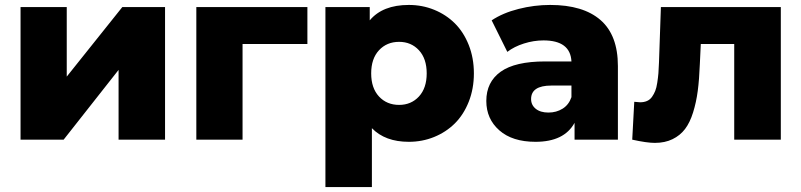

<svg xmlns="http://www.w3.org/2000/svg" viewBox="-20 -571 3276 785"><path d="M64 0V-542H252.9V-257.8L480 -542H654.8V0H464.8V-285.2L240.2 0Z M782.7 0V-542H1236.8V-391.1H971.7V0Z M1651.4 8.8Q1554.7 8.8 1500.5 -46.9V193.8H1310.5V-542H1491.7V-487.8Q1544.4 -550.8 1651.4 -550.8Q1706.5 -550.8 1755.1 -531Q1803.7 -511.2 1839.6 -475.6Q1875.5 -439.9 1896.5 -387Q1917.5 -334 1917.5 -271Q1917.5 -208 1896.5 -155Q1875.5 -102.1 1839.6 -66.4Q1803.7 -30.8 1755.1 -11Q1706.5 8.8 1651.4 8.8ZM1611.8 -142.1Q1661.1 -142.1 1692.9 -176.5Q1724.6 -210.9 1724.6 -271Q1724.6 -331.1 1692.9 -365.5Q1661.1 -399.9 1611.8 -399.9Q1561.5 -399.9 1529.5 -365.5Q1497.6 -331.1 1497.6 -271Q1497.6 -210.9 1529.5 -176.5Q1561.5 -142.1 1611.8 -142.1Z M2329.1 0V-68.8Q2286.6 8.8 2169.4 8.8Q2074.7 8.8 2021.5 -38.1Q1968.3 -85 1968.3 -158.2Q1968.3 -235.8 2027.1 -277.8Q2085.9 -319.8 2208.5 -319.8H2316.4Q2312 -405.8 2202.1 -405.8Q2162.1 -405.8 2122.1 -393.1Q2082 -380.4 2054.2 -358.9L1990.2 -487.8Q2035.6 -518.1 2099.9 -534.4Q2164.1 -550.8 2229.5 -550.8Q2364.3 -550.8 2435.3 -489Q2506.3 -427.2 2506.3 -300.8V0ZM2316.4 -173.8V-221.2H2234.4Q2151.4 -221.2 2151.4 -166Q2151.4 -141.6 2170.4 -126.2Q2189.5 -110.8 2222.2 -110.8Q2254.9 -110.8 2280.3 -126.7Q2305.7 -142.6 2316.4 -173.8Z M2657.2 13.2Q2624.5 13.2 2564.9 0L2573.2 -154.8Q2590.8 -152.8 2597.2 -152.8Q2613.3 -152.8 2625.5 -158.2Q2637.7 -163.6 2645.8 -175Q2653.8 -186.5 2658.9 -199.2Q2664.1 -211.9 2667.2 -232.7Q2670.4 -253.4 2671.9 -271.2Q2673.3 -289.1 2674.3 -315.9L2682.1 -542H3172.4V0H2981.9V-391.1H2845.2L2841.3 -308.1Q2838.9 -246.1 2832.8 -199.5Q2826.7 -152.8 2813.7 -111.3Q2800.8 -69.8 2780.8 -43.5Q2760.7 -17.1 2729.7 -2Q2698.7 13.2 2657.2 13.2Z"/></svg>

Font: Montserrat ExtraBold
Style: Regular
Weight: 800
Designer: Julieta Ulanovsky
Foundry: Julieta Ulanovsky
Version: Version 9.000